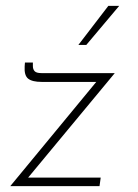

<svg xmlns="http://www.w3.org/2000/svg" viewBox="-20 -634 471 654"><path d="M122 -355Q90 -355 76 -366Q62 -377 64 -408L65 -421H92V-409Q92 -398 98 -391.5Q104 -385 121 -385H371L70 -22L60 -29H323L319 0H15L317 -366L324 -355ZM386 -614 274 -481H247L349 -614Z"/></svg>

Font: Josefin Sans Thin ExtraLight
Style: Italic
Weight: 250
Italic angle: -7°
Version: Version 2.000